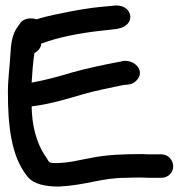

<svg xmlns="http://www.w3.org/2000/svg" viewBox="-20 -702 660 704"><path d="M197 -18C296 -23 353 -50 440 -50H443C461 -51 479 -51 499 -51C514 -50 533 -50 548 -50H572C594 -50 615 -67 615 -92C615 -114 598 -136 572 -136H548C532 -136 517 -136 502 -137H500C435 -137 372 -135 314 -123L267 -114C240 -108 223 -106 192 -104C161 -104 162 -105 154 -117V-118C122 -161 101 -219 97 -289L96 -311C96 -311 97 -311 100 -313C101 -313 107 -313 111 -314C169 -322 232 -341 283 -356C322 -368 388 -381 431 -390L451 -392C473 -395 481 -408 484 -411C511 -443 474 -486 427 -478V-477L405 -473C358 -464 292 -450 243 -436C194 -421 145 -408 96 -399C98 -435 101 -472 106 -507C118 -514 131 -526 131 -542C192 -565 271 -581 357 -590L410 -596L412 -597C484 -609 466 -692 394 -681L342 -676C304 -672 269 -666 238 -660C199 -652 153 -644 114 -631C94 -638 71 -635 57 -621L47 -607C23 -577 20 -537 18 -500C16 -458 9 -416 9 -365C9 -243 20 -128 82 -53C105 -26 148 -18 195 -18Z"/></svg>

Font: Stray Cat
Style: BlkExt
Weight: 900
Version: Version 1.0